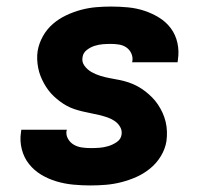

<svg xmlns="http://www.w3.org/2000/svg" viewBox="-20 -558 640 586"><path d="M256 8Q230 8 203.5 5.5Q177 3 152 -4.5Q127 -12 105.5 -25Q84 -38 68.5 -57.5Q53 -77 46.5 -102.5Q40 -128 44 -154Q44 -156 44.5 -158Q45 -160 45 -162H184Q184 -161 184 -160.5Q184 -160 183 -159Q181 -146 187.5 -134.5Q194 -123 205 -116.5Q216 -110 229.5 -108Q243 -106 256 -106Q270 -106 283.5 -107Q297 -108 310.5 -112Q324 -116 336.5 -124.5Q349 -133 351 -147Q351 -147 351 -147Q351 -147 351 -147Q353 -160 346.5 -171Q340 -182 329.5 -189Q319 -196 307 -200Q295 -204 282.5 -207Q270 -210 257 -212.5Q244 -215 231.5 -218Q219 -221 207 -225Q195 -229 184 -235Q173 -241 163 -248.5Q153 -256 144 -264.5Q135 -273 127.5 -283Q120 -293 114 -304Q108 -315 103.5 -326.5Q99 -338 96.5 -351Q94 -364 93.5 -377Q93 -390 95 -403Q99 -426 111 -447.5Q123 -469 141.5 -485Q160 -501 182.5 -511.5Q205 -522 227.5 -528Q250 -534 273 -536Q296 -538 319 -538Q345 -538 371 -535.5Q397 -533 421 -525Q445 -517 466 -504Q487 -491 501.5 -471.5Q516 -452 521.5 -427Q527 -402 523 -376Q523 -374 522.5 -372Q522 -370 522 -368H383Q383 -369 383.5 -369.5Q384 -370 384 -371Q386 -383 381 -394.5Q376 -406 366 -413Q356 -420 343.5 -422Q331 -424 319 -424Q306 -424 293.5 -423Q281 -422 268.5 -418Q256 -414 245 -405.5Q234 -397 232 -384Q229 -369 238 -357Q247 -345 259.5 -338Q272 -331 286.5 -326.5Q301 -322 315 -319.5Q329 -317 344 -314Q359 -311 372.5 -306.5Q386 -302 399 -295Q412 -288 423 -279.5Q434 -271 444 -261Q454 -251 462 -239Q470 -227 476 -214Q482 -201 485.5 -186.5Q489 -172 489.5 -157Q490 -142 488 -127Q484 -103 471 -81.5Q458 -60 438.5 -44Q419 -28 396.5 -18Q374 -8 350.5 -2Q327 4 303.5 6Q280 8 256 8Z"/></svg>

Font: Iosevka Curly Heavy Extended
Style: Italic
Weight: 900
Width: 7
Italic angle: -9°
Monospace: yes
Designer: Belleve Invis
Foundry: Belleve Invis
Version: Version 11.1.0; ttfautohint (v1.8.3)